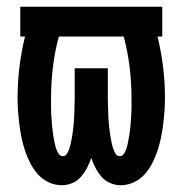

<svg xmlns="http://www.w3.org/2000/svg" viewBox="-20 -540 540 568"><path d="M163 8Q143 8 124.5 -0.5Q106 -9 92.5 -24Q79 -39 70 -56.5Q61 -74 54.5 -93Q48 -112 44 -131.5Q40 -151 37.5 -170.5Q35 -190 33.5 -210Q32 -230 32 -250Q32 -296 37.5 -341.5Q43 -387 54 -432H40V-520H460V-432H446Q457 -387 462.5 -341.5Q468 -296 468 -250Q468 -230 466.5 -210Q465 -190 462.5 -170.5Q460 -151 456 -131.5Q452 -112 445.5 -93Q439 -74 430 -56.5Q421 -39 407.5 -24Q394 -9 375.5 -0.5Q357 8 337 8Q321 8 306 1.5Q291 -5 280.5 -17Q270 -29 262.5 -43.5Q255 -58 250 -73Q245 -58 237.5 -43.5Q230 -29 219.5 -17Q209 -5 194 1.5Q179 8 163 8ZM166 -78Q174 -78 178.5 -86Q183 -94 185.5 -101.5Q188 -109 189.5 -116.5Q191 -124 192.5 -132Q194 -140 195 -148Q196 -156 197 -164Q198 -172 198.5 -180Q199 -188 199.5 -196Q200 -204 200 -212Q200 -220 200.5 -228Q201 -236 201 -244Q201 -252 201 -260V-338H299V-260Q299 -252 299 -244Q299 -236 299.5 -228Q300 -220 300 -212Q300 -204 300.5 -196Q301 -188 301.5 -180Q302 -172 303 -164Q304 -156 305 -148Q306 -140 307.5 -132Q309 -124 310.5 -116.5Q312 -109 314.5 -101.5Q317 -94 321.5 -86Q326 -78 334 -78Q334 -78 334 -78Q334 -78 334 -78Q342 -78 346.5 -85Q351 -92 353.5 -99Q356 -106 357.5 -113.5Q359 -121 360.5 -128.5Q362 -136 363 -143.5Q364 -151 365 -158.5Q366 -166 366.5 -173.5Q367 -181 367.5 -188.5Q368 -196 368.5 -203.5Q369 -211 369 -218.5Q369 -226 369 -233.5Q369 -241 369 -248Q369 -295 363.5 -341Q358 -387 346 -432H154Q142 -387 136.5 -341Q131 -295 131 -248Q131 -241 131 -233.5Q131 -226 131 -218.5Q131 -211 131.5 -203.5Q132 -196 132.5 -188.5Q133 -181 133.5 -173.5Q134 -166 135 -158.5Q136 -151 137 -143.5Q138 -136 139.5 -128.5Q141 -121 142.5 -113.5Q144 -106 146.5 -99Q149 -92 153.5 -85Q158 -78 166 -78Z"/></svg>

Font: Zed Mono Semibold
Style: Regular
Weight: 600
Monospace: yes
Designer: Belleve Invis
Foundry: Belleve Invis
Version: Version 1.0.0; ttfautohint (v1.8.4)